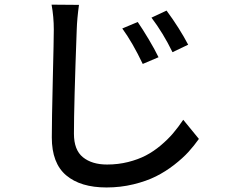

<svg xmlns="http://www.w3.org/2000/svg" viewBox="-20 -763 996 838"><path d="M581.1 -667Q602.1 -636.7 629.2 -591.3Q656.2 -545.9 671.9 -513.2L603 -483.9Q558.6 -577.1 513.7 -638.7ZM707 -716.8Q763.7 -639.6 801.3 -567.9L732.9 -535.2Q691.9 -619.1 641.1 -686ZM205.1 -742.7 324.7 -741.7Q316.4 -681.6 314.9 -633.8Q302.7 -305.7 302.7 -179.2Q302.7 -108.4 342 -76.7Q381.3 -44.9 447.3 -44.9Q495.6 -44.9 539.3 -55.9Q583 -66.9 616.7 -84.5Q650.4 -102.1 681.4 -128.2Q712.4 -154.3 735.1 -180.9Q757.8 -207.5 779.8 -240.2L848.1 -156.7Q827.1 -127 802.5 -99.9Q777.8 -72.8 740.2 -43.5Q702.6 -14.2 660.6 6.8Q618.7 27.8 562.3 41.5Q505.9 55.2 444.8 55.2Q331.5 55.2 268.8 2.2Q206.1 -50.8 206.1 -163.1Q206.1 -235.8 210.4 -414.6Q214.8 -593.3 214.8 -633.8Q214.8 -689.9 205.1 -742.7Z"/></svg>

Font: Karasuma Gothic
Style: Regular
Weight: 500
Designer: Rasmus Andersson / Ryoko Nishizuka
Foundry: Genbu
Version: Version 1.00